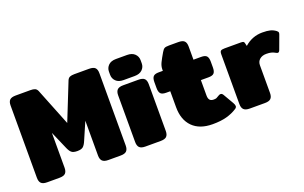

<svg xmlns="http://www.w3.org/2000/svg" viewBox="-82 -1040 2240 1414"><g transform="rotate(-20 1038.0 -332.5)"><path d="M35 -57V-624Q35 -653 48.5 -666.5Q62 -680 96 -680H211Q233 -680 246 -674.5Q259 -669 266 -653L383 -360L500 -653Q507 -669 520 -674.5Q533 -680 555 -680H670Q704 -680 717.5 -666.5Q731 -653 731 -624V-57Q731 -28 717.5 -14Q704 0 671 0H575Q542 0 528 -14Q514 -28 514 -57V-330L455 -194Q443 -165 429 -152.5Q415 -140 383 -140Q351 -140 337 -152.5Q323 -165 311 -194L252 -330V-57Q252 -28 238.5 -14Q225 0 191 0H95Q62 0 48.5 -14Q35 -28 35 -57Z M801 -585V-610Q801 -639 821.5 -659.5Q842 -680 881 -680H968Q1007 -680 1028 -659.5Q1049 -639 1049 -610V-585Q1049 -556 1028 -535.5Q1007 -515 968 -515H881Q842 -515 821.5 -535.5Q801 -556 801 -585ZM805 -57V-423Q805 -452 818.5 -466Q832 -480 865 -480H984Q1018 -480 1031.5 -466.5Q1045 -453 1045 -423V-57Q1045 -28 1031.5 -14Q1018 0 984 0H865Q832 0 818.5 -14Q805 -28 805 -57Z M1176 -195V-320H1144Q1112 -320 1100.5 -333.5Q1089 -347 1089 -377V-423Q1089 -453 1100.5 -466.5Q1112 -480 1144 -480H1176V-491Q1176 -517 1189 -543.5Q1202 -570 1225 -609Q1236 -628 1246 -634Q1256 -640 1283 -640H1355Q1389 -640 1402.5 -626.5Q1416 -613 1416 -583V-480H1476Q1508 -480 1519.5 -466.5Q1531 -453 1531 -423V-377Q1531 -347 1519.5 -333.5Q1508 -320 1476 -320H1416V-199Q1416 -176 1425.5 -164.5Q1435 -153 1456 -153Q1471 -153 1478 -156Q1485 -159 1499 -168Q1508 -174 1516 -174Q1528 -174 1536 -160L1583 -79Q1592 -63 1592 -53Q1592 -42 1580 -34Q1543 -10 1497.5 2.5Q1452 15 1388 15Q1286 15 1231 -40.5Q1176 -96 1176 -195Z M1622 -57V-447Q1622 -467 1629.5 -473.5Q1637 -480 1660 -480H1786Q1799 -480 1805.5 -477.5Q1812 -475 1814 -466L1820 -441Q1881 -495 1960 -495Q1999 -495 2022 -489Q2045 -483 2065 -468Q2076 -460 2076 -451Q2076 -445 2073 -437L2034 -331Q2028 -315 2018 -315Q2012 -315 2004 -320Q1988 -329 1973 -333Q1958 -337 1934 -337Q1902 -337 1882 -320Q1862 -303 1862 -274V-57Q1862 -28 1848.5 -14Q1835 0 1802 0H1683Q1650 0 1636 -14Q1622 -28 1622 -57Z"/></g></svg>

Font: Mitr
Style: Bold
Weight: 700
Designer: Thanarat Vachiruckul
Foundry: Cadson Demak
Version: Version 1.002